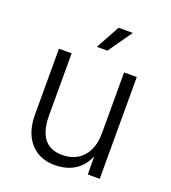

<svg xmlns="http://www.w3.org/2000/svg" viewBox="-135 -827 838 939"><g transform="rotate(20 284.5 -357.0)"><path d="M256 12Q176 12 129 -41Q82 -94 82 -189V-530H148V-209Q148 -47 273 -47Q342 -47 381.5 -91.5Q421 -136 421 -214V-530H487V0H425L424 -95Q404 -44 361 -16Q318 12 256 12ZM253 -602 321 -726H395L308 -602Z"/></g></svg>

Font: Geist Light
Style: Regular
Weight: 400
Designer: Basement.studio, Andrés Briganti, Mateo Zaragoza
Foundry: Basement.studio, Vercel, Andrés Briganti, Guido Ferreyra, Mateo Zaragoza
Version: Version 1.401